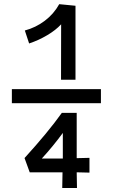

<svg xmlns="http://www.w3.org/2000/svg" viewBox="-20 -766 558 940"><path d="M38.1 -329.6H474.1V-260.7H38.1ZM287.6 10.3V-115.2Q239.3 -49.3 184.6 10.3ZM100.1 7.8Q215.3 -118.7 282.7 -213.4H355.5V8.3L418 6.8V79.1L355.5 77.6L356.9 154.3H284.7L286.1 77.6H125.5ZM270 -745.6 349.6 -737.8V-375.5H278.8L279.3 -647Q253.4 -618.7 211.4 -593.8Q169.4 -568.8 122.6 -553.2L101.6 -616.7Q154.8 -630.9 199 -664.1Q243.2 -697.3 270 -745.6Z"/></svg>

Font: FantasqueSansM Nerd Font
Style: Regular
Weight: 400
Monospace: yes
Designer: Jany Belluz
Version: Version 1.8.0 ; ttfautohint (v1.8.2);Nerd Fonts 3.4.0